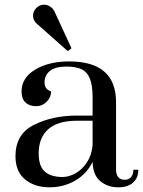

<svg xmlns="http://www.w3.org/2000/svg" viewBox="-20 -789 610 819"><path d="M46 -123Q46 -217 125 -256.5Q204 -296 308 -296H375V-373Q375 -425 363.5 -453.5Q352 -482 328 -493.5Q304 -505 263 -505Q216 -505 193 -486.5Q170 -468 170 -437Q170 -408 198 -399Q198 -374 179 -355Q160 -336 134 -336Q106 -336 89 -351.5Q72 -367 72 -399Q72 -457 130 -492Q188 -527 275 -527Q475 -527 475 -353V-67Q475 -45 484.5 -33.5Q494 -22 512 -22Q529 -22 539 -33.5Q549 -45 549 -65H570Q570 -30 547.5 -10Q525 10 485 10Q439 10 407.5 -16.5Q376 -43 375 -99Q351 -48 301.5 -19Q252 10 192 10Q128 10 87 -23.5Q46 -57 46 -123ZM375 -170V-274H308Q226 -274 185.5 -237.5Q145 -201 145 -135Q145 -80 171 -57Q197 -34 247 -34Q274 -34 302.5 -50Q331 -66 351 -96.5Q371 -127 375 -170ZM138 -687Q121 -701 121 -722Q121 -741 135 -755Q149 -769 168 -769Q182 -769 194 -761Q206 -753 212 -741L285 -583L269 -571Z"/></svg>

Font: Prata
Style: Regular
Weight: 400
Designer: Ivan Petrov
Foundry: Cyreal
Version: Version 2.000